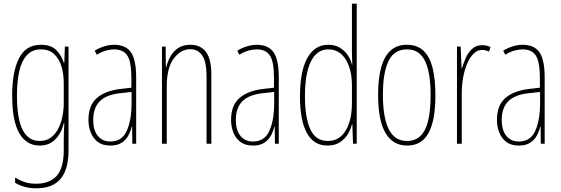

<svg xmlns="http://www.w3.org/2000/svg" viewBox="-20 -780 3045 1042"><path d="M202 -537Q258 -537 286.5 -507Q315 -477 326 -440H329L332 -527H352V35Q352 104 333 150Q314 196 275 219Q236 242 175 242Q143 242 115 234.5Q87 227 62 212V184Q89 200 115 208.5Q141 217 175 217Q250 217 288 174Q326 131 326 35V-12Q326 -35 326.5 -57.5Q327 -80 329 -111H326Q315 -60 281.5 -25Q248 10 195 10Q124 10 85 -56.5Q46 -123 46 -262Q46 -390 83 -463.5Q120 -537 202 -537ZM202 -512Q155 -512 126 -480.5Q97 -449 84.5 -393Q72 -337 72 -262Q72 -135 103 -75Q134 -15 195 -15Q231 -15 256 -33.5Q281 -52 296.5 -82.5Q312 -113 319 -149Q326 -185 326 -221V-329Q326 -378 313.5 -419.5Q301 -461 274 -486.5Q247 -512 202 -512Z M599 -537Q662 -537 690.5 -496.5Q719 -456 719 -358V0H698L697 -93H695Q689 -68 676.5 -44.5Q664 -21 640.5 -5.5Q617 10 579 10Q537 10 511 -9.5Q485 -29 472.5 -61Q460 -93 460 -129Q460 -208 505 -247.5Q550 -287 632 -297L693 -304V-355Q693 -445 671 -478.5Q649 -512 599 -512Q581 -512 557 -506Q533 -500 505 -483L494 -505Q518 -520 546 -528.5Q574 -537 599 -537ZM631 -274Q557 -266 521.5 -230.5Q486 -195 486 -129Q486 -73 511 -42.5Q536 -12 579 -12Q642 -12 668 -70Q694 -128 694 -220V-281Z M1013 -537Q1068 -537 1097.5 -498.5Q1127 -460 1127 -375V0H1101V-365Q1101 -445 1077.5 -479Q1054 -513 1013 -513Q961 -513 923 -462.5Q885 -412 885 -311V0H859V-527H879L880 -415H882Q889 -445 904.5 -473Q920 -501 946.5 -519Q973 -537 1013 -537Z M1373 -537Q1436 -537 1464.5 -496.5Q1493 -456 1493 -358V0H1472L1471 -93H1469Q1463 -68 1450.5 -44.5Q1438 -21 1414.5 -5.5Q1391 10 1353 10Q1311 10 1285 -9.5Q1259 -29 1246.5 -61Q1234 -93 1234 -129Q1234 -208 1279 -247.5Q1324 -287 1406 -297L1467 -304V-355Q1467 -445 1445 -478.5Q1423 -512 1373 -512Q1355 -512 1331 -506Q1307 -500 1279 -483L1268 -505Q1292 -520 1320 -528.5Q1348 -537 1373 -537ZM1405 -274Q1331 -266 1295.5 -230.5Q1260 -195 1260 -129Q1260 -73 1285 -42.5Q1310 -12 1353 -12Q1416 -12 1442 -70Q1468 -128 1468 -220V-281Z M1757 10Q1683 10 1645.5 -58Q1608 -126 1608 -256Q1608 -394 1648 -465.5Q1688 -537 1761 -537Q1799 -537 1825.5 -520.5Q1852 -504 1868.5 -479Q1885 -454 1890 -429H1892Q1891 -448 1890.5 -464.5Q1890 -481 1890 -497V-760H1916V0H1896L1892 -106H1890Q1884 -79 1868 -52.5Q1852 -26 1825 -8Q1798 10 1757 10ZM1759 -15Q1822 -15 1856 -71.5Q1890 -128 1890 -221V-315Q1890 -403 1856 -457.5Q1822 -512 1762 -512Q1700 -512 1667.5 -447Q1635 -382 1635 -256Q1635 -142 1664 -78.5Q1693 -15 1759 -15Z M2343 -264Q2343 -194 2333.5 -142.5Q2324 -91 2305 -57Q2286 -23 2257 -6.5Q2228 10 2190 10Q2151 10 2121.5 -7Q2092 -24 2072 -58.5Q2052 -93 2042 -144.5Q2032 -196 2032 -266Q2032 -355 2049 -415.5Q2066 -476 2100.5 -506.5Q2135 -537 2188 -537Q2245 -537 2279 -504Q2313 -471 2328 -410Q2343 -349 2343 -264ZM2058 -266Q2058 -184 2072 -128Q2086 -72 2115 -43.5Q2144 -15 2189 -15Q2233 -15 2261.5 -42Q2290 -69 2303.5 -124.5Q2317 -180 2317 -265Q2317 -342 2304.5 -397Q2292 -452 2264 -482Q2236 -512 2188 -512Q2119 -512 2088.5 -448.5Q2058 -385 2058 -266Z M2597 -535Q2607 -535 2619.5 -532.5Q2632 -530 2642 -524L2634 -500Q2628 -503 2618 -506Q2608 -509 2597 -509Q2570 -509 2549 -487.5Q2528 -466 2514 -431.5Q2500 -397 2493 -356.5Q2486 -316 2486 -277V0H2460V-527H2480L2485 -409H2487Q2495 -436 2507.5 -465Q2520 -494 2542 -514.5Q2564 -535 2597 -535Z M2816 -537Q2879 -537 2907.5 -496.5Q2936 -456 2936 -358V0H2915L2914 -93H2912Q2906 -68 2893.5 -44.5Q2881 -21 2857.5 -5.5Q2834 10 2796 10Q2754 10 2728 -9.5Q2702 -29 2689.5 -61Q2677 -93 2677 -129Q2677 -208 2722 -247.5Q2767 -287 2849 -297L2910 -304V-355Q2910 -445 2888 -478.5Q2866 -512 2816 -512Q2798 -512 2774 -506Q2750 -500 2722 -483L2711 -505Q2735 -520 2763 -528.5Q2791 -537 2816 -537ZM2848 -274Q2774 -266 2738.5 -230.5Q2703 -195 2703 -129Q2703 -73 2728 -42.5Q2753 -12 2796 -12Q2859 -12 2885 -70Q2911 -128 2911 -220V-281Z"/></svg>

Font: Noto Sans Khmer ExtraCondensed Thin
Style: Regular
Weight: 250
Width: 2
Designer: Danh Hong and the Monotype Design Team
Foundry: Monotype Imaging Inc.
Version: Version 2.004